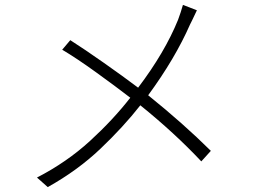

<svg xmlns="http://www.w3.org/2000/svg" viewBox="-20 -755 1040 784"><path d="M727 -735 784 -713Q775 -695 764 -671Q760 -662 756 -655Q695 -516 585 -366Q728 -251 841 -139L802 -96Q692 -213 553 -325Q484 -237 390.5 -148Q297 -59 175 9L131 -30Q253 -93 347.5 -179.5Q442 -266 512 -356Q451 -403 372 -460Q293 -517 234 -552L267 -591Q325 -554 404 -498.5Q483 -443 544 -397Q653 -541 707 -674Q712 -687 717.5 -704Q723 -721 727 -735Z"/></svg>

Font: LXGW 975 Gothic SC 200W
Style: Regular
Weight: 200
Version: Version 2.01;February 25, 2021